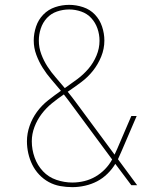

<svg xmlns="http://www.w3.org/2000/svg" viewBox="-20 -763 640 791"><path d="M278 8Q253 8 228 3.5Q203 -1 181 -13Q159 -25 141.5 -43.5Q124 -62 113 -84.5Q102 -107 96.5 -131.5Q91 -156 91 -181Q91 -213 102 -244.5Q113 -276 132.5 -302.5Q152 -329 178 -349.5Q204 -370 231 -389Q212 -412 192 -435Q172 -458 156 -483.5Q140 -509 129.5 -537.5Q119 -566 119 -596Q119 -625 128.5 -653.5Q138 -682 158.5 -703Q179 -724 207 -733.5Q235 -743 265 -743Q294 -743 322.5 -733.5Q351 -724 371 -703Q391 -682 400.5 -653.5Q410 -625 410 -596Q410 -562 397 -530Q384 -498 363 -471.5Q342 -445 314.5 -424.5Q287 -404 259 -385Q269 -373 278 -361Q287 -349 296 -337L452 -126Q455 -132 457.5 -138Q460 -144 463 -150L521 -285H543L482 -143Q478 -134 474 -125Q470 -116 466 -107L545 0H521L455 -88Q442 -66 422.5 -47Q403 -28 380 -16Q357 -4 330.5 2Q304 8 278 8ZM247 -400Q273 -418 298.5 -437Q324 -456 344.5 -480Q365 -504 377.5 -534Q390 -564 390 -595Q390 -621 381.5 -645.5Q373 -670 356 -688.5Q339 -707 314.5 -715.5Q290 -724 265 -724Q239 -724 214.5 -715.5Q190 -707 173 -688.5Q156 -670 148 -645.5Q140 -621 140 -596Q140 -567 150 -540Q160 -513 175.5 -489Q191 -465 210 -443.5Q229 -422 247 -400ZM278 -11Q303 -11 327.5 -17Q352 -23 373.5 -35.5Q395 -48 412.5 -66Q430 -84 442 -106L280 -325Q271 -338 261.5 -350Q252 -362 243 -374Q218 -357 194 -337.5Q170 -318 151.5 -293.5Q133 -269 122 -240Q111 -211 111 -181Q111 -147 122.5 -114.5Q134 -82 157 -57.5Q180 -33 212.5 -22Q245 -11 278 -11Z"/></svg>

Font: Iosevka Thin Extended
Style: Regular
Weight: 100
Width: 7
Monospace: yes
Designer: Belleve Invis
Foundry: Belleve Invis
Version: Version 32.5.0; ttfautohint (v1.8.4)